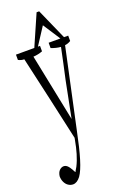

<svg xmlns="http://www.w3.org/2000/svg" viewBox="-203 -813 746 1167"><g transform="rotate(-20 170.0 -229.5)"><path d="M334.5 -560.1Q334.5 -538.1 334.5 -525.4Q315.4 -513.7 296.9 -512.2Q240.2 -251 186.5 0.5Q165 106 144.8 172.6Q124.5 239.3 103 269.5Q80.1 299.8 54.2 299.8Q38.1 299.8 23.9 290.5Q9.8 281.2 1.5 263.9Q-6.8 246.6 -6.8 225.6Q-3.4 200.7 9.3 188.5Q22 176.3 36.6 176.3Q48.8 176.3 59.6 185.8Q70.3 195.3 84 219.7Q85.9 228 87.9 226.1Q89.8 234.4 91.8 232.9Q94.2 234.4 96.2 226.6Q103 216.8 108.4 206.1Q125 173.3 136.7 133.5Q148.4 93.8 155.8 51.8Q156.7 49.8 158.2 38.1Q158.2 42.5 158.7 37.1Q99.1 -234.4 34.7 -516.1Q15.6 -516.1 -3.4 -525.9Q-3.4 -538.1 -3.4 -560.1H152.3Q152.3 -537.6 152.3 -524.9Q123 -513.7 92.3 -512.2Q137.2 -289.6 180.7 -77.1Q203.6 -189.5 227.1 -311Q248.5 -406.2 270 -510.7Q238.8 -513.2 208 -525.9Q208 -538.1 208 -560.1ZM211.4 -671.9 122.6 -535.2 112.3 -553.2 202.6 -759.3H219.2L310.5 -553.2L300.3 -535.2Z"/></g></svg>

Font: Scarab Serif
Style: Condensed-Light
Weight: 300
Designer: John Roberts
Foundry: Scarab
Version: 1.0